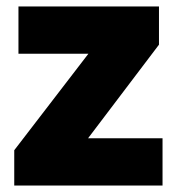

<svg xmlns="http://www.w3.org/2000/svg" viewBox="-20 -573 547 593"><path d="M482 0H24V-109L253 -407H37V-553H471V-435L252 -146H482Z"/></svg>

Font: Noto Sans Khmer UI Black
Style: Regular
Weight: 900
Designer: Danh Hong and the Monotype Design Team
Foundry: Monotype Imaging Inc.
Version: Version 2.002; ttfautohint (v1.8.4.7-5d5b)